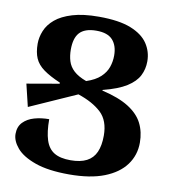

<svg xmlns="http://www.w3.org/2000/svg" viewBox="-82 -796 791 878"><g transform="rotate(10 313.5 -357.0)"><path d="M381 -394Q459 -376 505 -347Q551 -318 571 -278.5Q591 -239 591 -189Q591 -131 558 -86Q525 -41 460 -15.5Q395 10 297 10Q200 10 139.5 -11.5Q79 -33 51.5 -65.5Q24 -98 24 -130Q24 -164 44 -184.5Q64 -205 95.5 -214Q127 -223 164 -223Q164 -164 176 -126.5Q188 -89 216 -72Q244 -55 292 -55Q338 -55 367 -70Q396 -85 409.5 -115.5Q423 -146 423 -192Q423 -262 384 -298.5Q345 -335 276 -358L58 -261L33 -365L183 -391V-396Q134 -417 105 -438Q76 -459 64 -486.5Q52 -514 52 -554Q52 -584 64.5 -614.5Q77 -645 106 -669.5Q135 -694 184.5 -709Q234 -724 307 -724Q401 -724 456 -702Q511 -680 535.5 -643Q560 -606 560 -561Q560 -525 544.5 -494.5Q529 -464 490.5 -439.5Q452 -415 381 -397ZM206 -554Q206 -525 213.5 -500.5Q221 -476 241.5 -457Q262 -438 300 -424Q342 -438 365 -459.5Q388 -481 397 -507Q406 -533 406 -561Q406 -607 382.5 -633Q359 -659 307 -659Q279 -659 259.5 -652Q240 -645 228.5 -632Q217 -619 211.5 -599.5Q206 -580 206 -554Z"/></g></svg>

Font: Noto Serif Armenian
Style: Bold
Weight: 700
Version: Version 2.007